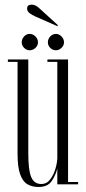

<svg xmlns="http://www.w3.org/2000/svg" viewBox="-20 -772 359 804"><path d="M141.5 11Q115 11 95.2 -0.2Q75.5 -11.5 64.5 -41.8Q53.5 -72 53.5 -129V-513H13V-523H98.5V-128.5Q98.5 -59 110.8 -30.2Q123 -1.5 153 -1.5Q176 -1.5 190.8 -21.5Q205.5 -41.5 212.8 -67.5Q220 -93.5 220 -112V-513H178.5V-523H265V-10H307V0H220V-66Q212.5 -37 195.8 -13Q179 11 141.5 11ZM214.5 -561.5Q200.5 -561.5 190.5 -571.5Q180.5 -581.5 180.5 -594.5Q180.5 -609 190.5 -619.5Q200.5 -630 214.5 -630Q227 -630 237.5 -619.5Q248 -609 248 -594.5Q248 -581.5 237.5 -571.5Q227 -561.5 214.5 -561.5ZM104 -561.5Q91 -561.5 81 -571.5Q71 -581.5 71 -594.5Q71 -609 81 -619.5Q91 -630 104 -630Q118 -630 128.5 -619.5Q139 -609 139 -594.5Q139 -581.5 128.5 -571.5Q118 -561.5 104 -561.5ZM220 -662.5 127 -703.5Q114.5 -709 104 -716.8Q93.5 -724.5 93.5 -736Q93.5 -752.5 112.5 -752.5Q122.5 -752.5 130.2 -748.2Q138 -744 144.5 -737.5L222.5 -666.5Z"/></svg>

Font: Imbue 100pt ExtraLight
Style: Regular
Weight: 200
Designer: Tyler Finck
Foundry: Etcetera Type Company
Version: Version 1.102; ttfautohint (v1.8.3)